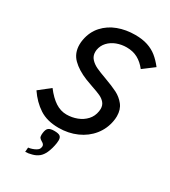

<svg xmlns="http://www.w3.org/2000/svg" viewBox="-232 -847 1064 1203"><g transform="rotate(30 300.0 -245.0)"><path d="M257 -87Q296.5 -87 332.5 -100.8Q368.5 -114.5 393.5 -141.5Q418.5 -168.5 424.5 -207.5Q426 -216.5 426 -224.5Q426 -250.5 411.5 -267.8Q397 -285 374.2 -295.5Q351.5 -306 311 -319.5Q277.5 -331 256.5 -339.5Q188.5 -367 148.8 -406.5Q109 -446 109 -507.5Q109 -526 112.5 -544Q124 -606.5 163 -649.5Q202 -692.5 259 -713.8Q316 -735 382.5 -735Q434.5 -735 473 -722.2Q511.5 -709.5 540.5 -686.2Q569.5 -663 598 -626.5L518.5 -566.5Q490 -603 455.2 -621.8Q420.5 -640.5 375 -640.5Q338 -640.5 304 -627.8Q270 -615 247 -590.2Q224 -565.5 218.5 -531.5Q217.5 -526.5 217.5 -517Q217.5 -488 235.8 -468Q254 -448 281.5 -435Q309 -422 356.5 -405Q415.5 -383.5 451 -365.5Q486.5 -347.5 511.8 -315.8Q537 -284 537 -235.5Q537 -220 534 -202Q523.5 -139.5 484.8 -91.2Q446 -43 386.2 -16.5Q326.5 10 255 10Q172.5 10 116.8 -26.2Q61 -62.5 19 -124.5L99 -187.5Q138 -136.5 176.2 -111.8Q214.5 -87 257 -87ZM204.5 195.5Q214 190 219 184.2Q224 178.5 226 168.5L227 160.5Q227 150 216.5 141.5Q214 139.5 205.5 134.5Q195 128 190.2 121.8Q185.5 115.5 185.5 101L186.5 87.5Q190 58.5 203.2 49Q216.5 39.5 243 39.5Q273.5 39.5 285 48Q296.5 56.5 296.5 77Q296.5 86.5 295 97.5Q289 138.5 274 172.5Q261.5 200 243 215Q223.5 230.5 198 237Q172 244.5 150.5 244.5L153 212.5Q166.5 211 180.5 206.2Q194.5 201.5 204.5 195.5Z"/></g></svg>

Font: JuliaMono Medium
Style: Italic
Weight: 500
Italic angle: -9°
Monospace: yes
Designer: cormullion
Foundry: corm
Version: Version 0.054; ttfautohint (v1.8.4)